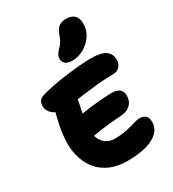

<svg xmlns="http://www.w3.org/2000/svg" viewBox="-240 -1152 1157 1287"><g transform="rotate(-30 338.5 -509.0)"><path d="M362 7Q287 7 232 -16.5Q177 -40 141 -81.5Q105 -123 87 -177.5Q69 -232 69 -293Q69 -323 73 -360Q77 -397 86 -439Q94 -478 105 -518Q91 -524 81 -533Q50 -560 50 -597Q50 -616 59.5 -633Q69 -650 103 -659Q168 -677 241.5 -688.5Q315 -700 381 -706Q447 -712 490 -712Q571 -712 604 -687Q637 -662 637 -618Q637 -587 618.5 -566Q600 -545 564 -545Q506 -545 445.5 -539Q385 -533 331 -526Q302 -522 277 -518Q275 -503 271 -483Q264 -454 258 -419Q259 -419 260 -419Q287 -424 320.5 -428.5Q354 -433 395.5 -436.5Q437 -440 489 -442Q536 -442 555.5 -424.5Q575 -407 575 -378Q575 -332 547.5 -306.5Q520 -281 478 -278Q428 -275 388 -271Q348 -267 315.5 -262.5Q283 -258 256 -253Q253 -252 250 -251Q253 -238 259 -227Q273 -198 299.5 -181.5Q326 -165 363 -165Q403 -165 435 -170.5Q467 -176 492 -183Q517 -190 536.5 -195.5Q556 -201 571 -201Q602 -201 618 -185.5Q634 -170 634 -139Q634 -92 601.5 -59.5Q569 -27 508 -10Q447 7 362 7ZM376 -760Q342 -760 324.5 -774.5Q307 -789 307 -812Q307 -829 314.5 -843Q322 -857 337 -872Q358 -893 369.5 -913.5Q381 -934 391 -964Q405 -999 426.5 -1012Q448 -1025 479 -1025Q520 -1025 542 -1003.5Q564 -982 564 -938Q564 -890 537 -849.5Q510 -809 467 -784.5Q424 -760 376 -760Z"/></g></svg>

Font: Shantell Sans Light ExtraBold
Style: Regular
Weight: 800
Version: Version 1.011;[c5ecc13dd]